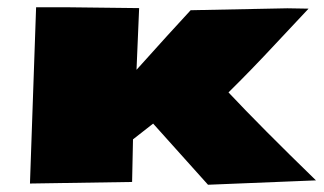

<svg xmlns="http://www.w3.org/2000/svg" viewBox="-20 -506 903 535"><path d="M559.6 8.8 406.7 -161.6 350.6 -117.7 348.1 1 63.5 5.4 80.6 -485.8H164.1L367.7 -483.4L360.4 -311.5Q454.6 -416.5 511.2 -477.5L780.8 -482.9Q801.8 -482.9 839.8 -481.9Q816.4 -457.5 748 -384Q679.7 -310.5 616.7 -248.5Q707.5 -151.9 860.4 -3.4Z"/></svg>

Font: Seymour One
Style: Book
Weight: 400
Designer: vernon adams
Foundry: vernon adams
Version: Version 1.000; ttfautohint (v0.93) -l 8 -r 50 -G 200 -x 0 -w